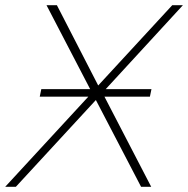

<svg xmlns="http://www.w3.org/2000/svg" viewBox="-30 -719 724 739"><path d="M547 -347H372L552 0H513L339 -334L31 0H-10L310 -347H123L129 -376H317L149 -699H189L348 -390L633 -699H674L377 -376H553Z"/></svg>

Font: Montserrat Alternates ExLight
Style: Italic
Weight: 275
Italic angle: -11.3°
Designer: Julieta Ulanovsky
Foundry: Julieta Ulanovsky
Version: Version 7.200